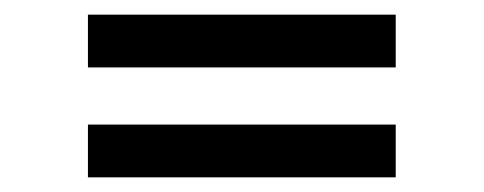

<svg xmlns="http://www.w3.org/2000/svg" viewBox="-20 -481 660 262"><path d="M100 -389V-461H520V-389ZM100 -239V-311H520V-239Z"/></svg>

Font: Space Grotesk
Style: Regular
Weight: 400
Designer: Florian Karsten
Foundry: Florian Karsten
Version: Version 2.000